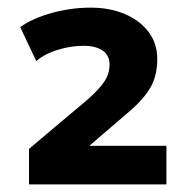

<svg xmlns="http://www.w3.org/2000/svg" viewBox="-20 -730 500 503"><path d="M56 -247V-340L208 -468Q238 -494 252.5 -515Q267 -536 267 -561Q267 -585 249 -597.5Q231 -610 198 -610Q166 -610 131.5 -599.5Q97 -589 75 -570L33 -659Q65 -682 115.5 -696Q166 -710 217 -710Q268 -710 307.5 -693Q347 -676 369.5 -646Q392 -616 392 -575Q392 -530 372.5 -498Q353 -466 313 -433L214 -348H416V-247Z"/></svg>

Font: Nunito Sans 8pt ExtraBold
Style: Regular
Weight: 800
Version: Version 3.101;gftools[0.9.27]